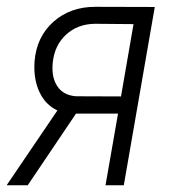

<svg xmlns="http://www.w3.org/2000/svg" viewBox="-30 -549 518 569"><path d="M126.5 -365.2Q125.5 -356.4 125.5 -348.6Q125 -316.4 139.6 -293.9Q157.2 -266.6 195.3 -263.7L328.6 -263.2L365.7 -477.5L250.5 -478.5Q199.7 -477.5 166 -446.5Q132.3 -415.5 126.5 -365.2ZM428.7 -528.3 336.9 0H282.7L319.8 -212.4H195.3L52.2 0H-10.3L140.1 -221.7Q104.5 -238.3 86.9 -276.4Q71.8 -308.6 71.8 -350.1Q71.8 -357.9 72.3 -366.2Q78.1 -439.5 127.9 -484.1Q177.7 -528.8 252.4 -528.8Z"/></svg>

Font: MAUL Condensed Light Italic
Style: Light Italic
Weight: 300
Italic angle: -12°
Designer: MAUL
Version: Version 1.0; 2020; ttfautohint (v1.8.3)